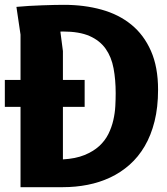

<svg xmlns="http://www.w3.org/2000/svg" viewBox="-20 -775 690 795"><path d="M0 -444H65V-631.5L48 -746.5Q72.5 -749 100 -750.5Q127.5 -752 154.2 -753Q181 -754 204.8 -754.5Q228.5 -755 245 -755Q329 -755 400.2 -735.2Q471.5 -715.5 523.5 -673.2Q575.5 -631 605 -564.2Q634.5 -497.5 634.5 -403.5Q634.5 -331 620 -272.8Q605.5 -214.5 579.2 -169.8Q553 -125 516.5 -92.8Q480 -60.5 436.2 -40Q392.5 -19.5 343 -9.8Q293.5 0 241 0H65V-332.5H0ZM241 -644.5H235.5Q233 -644.5 230 -644L240.5 -563.5V-444H330.5V-332.5H240.5V-115Q293 -118 329.8 -133Q366.5 -148 390.8 -170.2Q415 -192.5 428.8 -220.2Q442.5 -248 449.2 -277.5Q456 -307 457.5 -335.8Q459 -364.5 459 -389Q459 -445 450.2 -492Q441.5 -539 417.5 -573Q393.5 -607 351 -625.8Q308.5 -644.5 241 -644.5Z"/></svg>

Font: B612
Style: Bold
Weight: 700
Designer: Nicolas Chauveau, Thomas Paillot, Jonathan Favre-Lamarine, Jean-Luc Vinot
Foundry: AIRBUS
Version: Version 1.008